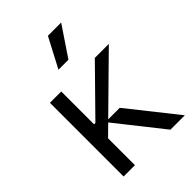

<svg xmlns="http://www.w3.org/2000/svg" viewBox="-232 -903 1005 1005"><g transform="rotate(-45 270.0 -400.5)"><path d="M527.7 0H421.2L217.7 -257.1L158.4 -198.9V0H74.6V-545.5H158.4V-302.6H168.3L407 -545.5H510.7L229 -268.5H314.6ZM302.6 -636.4H228.7L315.3 -801.1H413.4Z"/></g></svg>

Font: Riot Sans
Style: Regular
Weight: 400
Designer: Rasmus Andersson
Foundry: rsms
Version: Version 4.001